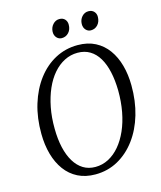

<svg xmlns="http://www.w3.org/2000/svg" viewBox="-134 -1024 946 1130"><g transform="rotate(-15 338.5 -459.0)"><path d="M306.5 10Q246 10 200 -13.2Q154 -36.5 123 -78.8Q92 -121 76 -178Q60 -235 59.5 -302.5Q58.5 -399.5 83.5 -481.5Q108.5 -563.5 154.5 -624.5Q200.5 -685.5 263.2 -719Q326 -752.5 400 -752.5Q461.5 -752.5 507.2 -728.8Q553 -705 583.5 -662.8Q614 -620.5 629.5 -564.2Q645 -508 645.5 -442.5Q646.5 -346.5 622.2 -264.2Q598 -182 552.2 -120.5Q506.5 -59 444 -24.5Q381.5 10 306.5 10ZM317.5 -32.5Q360 -32.5 397.8 -52.2Q435.5 -72 466 -108Q496.5 -144 518.5 -193.8Q540.5 -243.5 551.8 -304Q563 -364.5 562.5 -432.5Q561.5 -495.5 550.2 -546.2Q539 -597 517.2 -633.5Q495.5 -670 463.2 -689.5Q431 -709 388 -709Q345.5 -709 307.8 -689.8Q270 -670.5 239.5 -635.2Q209 -600 187.2 -550.5Q165.5 -501 153.8 -440.8Q142 -380.5 143 -311.5Q143.5 -248 155.2 -196.8Q167 -145.5 189.2 -108.8Q211.5 -72 243.5 -52.2Q275.5 -32.5 317.5 -32.5ZM322 -816Q304 -816 291.2 -830Q278.5 -844 279 -866Q280 -892 296.5 -910.2Q313 -928.5 336 -928.5Q358 -928.5 370 -915Q382 -901.5 381.5 -882Q381.5 -853 364.5 -834.5Q347.5 -816 322 -816ZM499.5 -816Q481.5 -816 468.8 -830Q456 -844 456.5 -866Q457 -892 473.2 -910.2Q489.5 -928.5 513 -928.5Q535 -928.5 547.2 -915Q559.5 -901.5 559 -882Q558.5 -853 541.8 -834.5Q525 -816 499.5 -816Z"/></g></svg>

Font: Merriweather 48pt Light
Style: Italic
Weight: 300
Italic angle: -7.8°
Version: Version 2.101